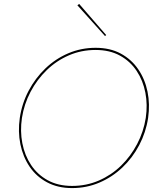

<svg xmlns="http://www.w3.org/2000/svg" viewBox="-20 -952 791 980"><path d="M92 -350Q103 -421 136 -483.5Q169 -546 218.5 -594Q268 -642 331.5 -669.5Q395 -697 468 -697Q540 -697 592.5 -668Q645 -639 677.5 -590Q710 -541 722 -479Q734 -417 724 -350Q713 -280 680 -217Q647 -154 597.5 -106Q548 -58 484.5 -30.5Q421 -3 348 -3Q276 -3 223.5 -32Q171 -61 138.5 -110Q106 -159 94 -221Q82 -283 92 -350ZM81 -350Q71 -280 84 -216Q97 -152 131 -101.5Q165 -51 220 -21.5Q275 8 348 8Q422 8 487.5 -20Q553 -48 605 -97.5Q657 -147 691 -212Q725 -277 736 -350Q746 -420 733 -484Q720 -548 685.5 -598.5Q651 -649 596.5 -678.5Q542 -708 468 -708Q394 -708 328.5 -680Q263 -652 211.5 -602.5Q160 -553 126 -488.5Q92 -424 81 -350ZM375 -925 516 -768 522 -773 384 -932Z"/></svg>

Font: Jost* 200 Hairline Italic
Style: Italic
Weight: 100
Italic angle: -10°
Version: Version 3.200; ttfautohint (v0.97) -l 8 -r 50 -G 200 -x 14 -